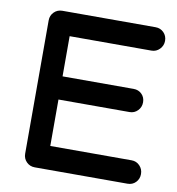

<svg xmlns="http://www.w3.org/2000/svg" viewBox="-77 -740 747 809"><g transform="rotate(10 296.5 -335.0)"><path d="M125 0Q104 0 89.6 -14.4Q75.2 -28.8 75.2 -49.8V-620.1Q75.2 -641.1 89.6 -655.5Q104 -669.9 125 -669.9H523.9Q544.9 -669.9 559.1 -655.5Q573.2 -641.1 573.2 -620.1Q573.2 -599.6 558.8 -584.7Q544.4 -569.8 523.9 -569.8H173.8V-397.9H478Q499 -397.9 512.9 -384Q526.9 -370.1 526.9 -349.1Q526.9 -328.1 512.7 -313.5Q498.5 -298.8 478 -298.8H173.8V-100.1H522Q542.5 -100.1 556.6 -85.4Q570.8 -70.8 570.8 -49.8Q570.8 -28.8 556.9 -14.4Q543 0 522 0Z"/></g></svg>

Font: Comic Neue
Style: Bold
Weight: 700
Designer: Craig Rozynski
Foundry: Craig Rozynski
Version: Version 2.003;hotconv 1.0.109;makeotfexe 2.5.65596